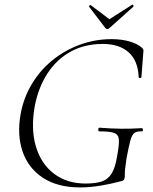

<svg xmlns="http://www.w3.org/2000/svg" viewBox="-20 -807 670 839"><path d="M330 12Q231 12 167 -30.5Q103 -73 78.5 -145.5Q54 -218 70 -308Q83 -380 119.5 -440.5Q156 -501 210 -544.5Q264 -588 330 -612Q396 -636 468 -636Q509 -636 544 -626.5Q579 -617 601 -598Q607 -591 607 -587Q607 -583 606 -575L598 -470Q597 -466 591.5 -466Q586 -466 586 -470Q583 -542 542 -578.5Q501 -615 429 -615Q350 -615 289 -581.5Q228 -548 188 -487Q148 -426 132 -344Q114 -243 137 -166.5Q160 -90 216.5 -47.5Q273 -5 354 -5Q397 -5 424.5 -14Q452 -23 468 -49Q484 -75 492 -126Q501 -174 499.5 -196.5Q498 -219 479 -226Q460 -233 414 -233Q409 -233 409.5 -241Q410 -249 414 -249Q466 -245 509 -244.5Q552 -244 600 -247Q604 -247 604.5 -240Q605 -233 600 -233Q579 -234 568 -226.5Q557 -219 550 -194Q543 -169 533 -116Q528 -83 526.5 -67Q525 -51 525.5 -43.5Q526 -36 524 -28Q523 -22 520.5 -20Q518 -18 512 -16Q468 -4 420.5 4Q373 12 330 12ZM440 -685 369 -778Q368 -780 371.5 -783Q375 -786 376 -785L458 -723L557 -786Q560 -788 562.5 -784Q565 -780 563 -778L459 -685Q449 -675 440 -685Z"/></svg>

Font: Cormorant Light Light
Style: Italic
Weight: 300
Italic angle: -10°
Version: Version 4.000